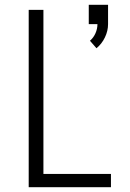

<svg xmlns="http://www.w3.org/2000/svg" viewBox="-20 -776 540 796"><path d="M380 -576 353 -607Q368 -620 376 -638.5Q384 -657 384 -676H348V-756H428V-676Q428 -648 415 -621Q402 -594 380 -576ZM99 0V-735H160V-55H440V0Z"/></svg>

Font: Iosevka Fixed SS04 Light
Style: Regular
Weight: 300
Monospace: yes
Designer: Belleve Invis
Foundry: Belleve Invis
Version: Version 32.5.0